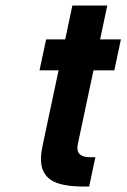

<svg xmlns="http://www.w3.org/2000/svg" viewBox="-20 -666 457 693"><path d="M191.4 -412.1H122.6L146.5 -523.9H215.3L241.2 -646H367.2L341.3 -523.9H416.5L392.6 -412.1H317.4L260.7 -145Q259.3 -137.7 259.3 -131.8Q259.3 -98.6 305.2 -98.6H324.2L301.8 7.3H282.7Q199.2 7.3 163.6 -16.6Q127.9 -40.5 127.9 -91.3Q127.9 -112.3 134.3 -143.1Z"/></svg>

Font: Tuffy
Style: BoldItalic
Weight: 700
Italic angle: -12°
Designer: Thatcher Ulrich, Karoly Barta, Michael Everson
Version: Version 001.271